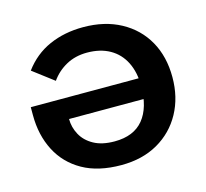

<svg xmlns="http://www.w3.org/2000/svg" viewBox="-91 -697 867 810"><g transform="rotate(-15 342.5 -292.0)"><path d="M344 10Q243 10 175 -28.5Q107 -67 72 -135Q37 -203 37 -290V-325H561V-235H180Q180 -199 197.5 -166.5Q215 -134 251 -114Q287 -94 342 -94Q426 -94 468 -145.5Q510 -197 510 -291Q510 -351 488 -395Q466 -439 424.5 -462.5Q383 -486 325 -486Q274 -486 234 -464Q194 -442 168 -405L77 -474Q122 -535 188.5 -564.5Q255 -594 337 -594Q431 -594 501 -556Q571 -518 609 -450.5Q647 -383 647 -293Q647 -205 609.5 -136.5Q572 -68 504 -29Q436 10 344 10Z"/></g></svg>

Font: Rokkitt SemiBold
Style: Bold
Weight: 700
Version: Version 3.103